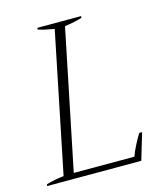

<svg xmlns="http://www.w3.org/2000/svg" viewBox="-106 -782 752 865"><g transform="rotate(-15 270.0 -350.0)"><path d="M8 -8Q44 -19 90 -24L223 -675Q174 -683 148 -692L149 -700H353L352 -692Q321 -682 271 -675L138 -26H421Q426 -43 442.5 -75.5Q459 -108 470 -124H483L446 0H7Z"/></g></svg>

Font: Trirong ExtraLight
Style: Italic
Weight: 275
Italic angle: -12°
Designer: Katatrad Team
Foundry: CadsonDemak
Version: Version 1.003